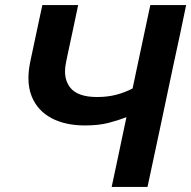

<svg xmlns="http://www.w3.org/2000/svg" viewBox="-20 -733 750 753"><path d="M418 0Q429.5 -55 441 -108Q452 -160.5 465.5 -224.5L476 -273.5Q444 -261 405.2 -251Q366.5 -241 313 -241Q236 -241 181.8 -269.8Q127.5 -298.5 104.5 -354.5Q91.5 -386.5 91.5 -426.5Q91.5 -456 98.5 -490Q101 -501.5 103 -511.5Q105 -521 107.5 -532.5Q118.5 -585 127.5 -626.5Q136.5 -668 146 -713H286.5Q275 -658 265.2 -612Q255.5 -566 244.5 -515.5L239 -488.5Q235 -469.5 235 -453Q235 -416 255 -390Q284 -352.5 361 -352.5Q401 -352.5 435 -361.2Q469 -370 500 -386L518.5 -473.5Q533 -542 545 -598Q557 -654 569.5 -713H710Q697.5 -654 686 -598Q674 -542 659 -473L608.5 -234Q594 -166 582.5 -112.2Q571 -58.5 558.5 0Z"/></svg>

Font: Heraclito SemiBold
Style: Italic
Weight: 600
Italic angle: -12°
Designer: Kostas Bartsokas (font) & Cristiano Sobral (main changes)
Foundry: Kostas Bartsokas (font) & Cristiano Sobral (main changes)
Version: Version 1.00;July 8, 2020;FontCreator 13.0.0.2655 64-bit